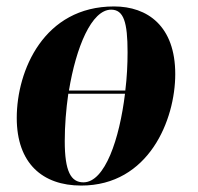

<svg xmlns="http://www.w3.org/2000/svg" viewBox="-20 -566 615 596"><path d="M232 10C442 10 524 -194 524 -336C524 -485 438 -546 334 -546C116 -546 32 -347 32 -200C32 -59 112 10 232 10ZM325 -536C364 -536 376 -497 376 -404C376 -366 374 -325 369 -285H194C216 -419 264 -536 325 -536ZM239 0C200 0 181 -34 181 -128C181 -176 185 -226 192 -275H368C351 -135 306 0 239 0Z"/></svg>

Font: Noto Serif Display Condensed ExtraBold
Style: Italic
Weight: 800
Width: 3
Italic angle: -12°
Designer: Monotype Design Team
Foundry: Monotype Imaging Inc.
Version: Version 2.009